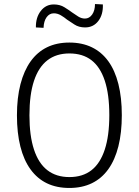

<svg xmlns="http://www.w3.org/2000/svg" viewBox="-20 -924 688 952"><path d="M324 8Q261 8 213 -15Q165 -38 131.5 -84Q98 -130 81 -197.5Q64 -265 64 -352Q64 -439 81.5 -506.5Q99 -574 132 -620Q165 -666 213 -689.5Q261 -713 324 -713Q387 -713 435.5 -689.5Q484 -666 517 -620.5Q550 -575 567 -507.5Q584 -440 584 -353Q584 -266 567 -198.5Q550 -131 517 -85Q484 -39 435.5 -15.5Q387 8 324 8ZM324 -46Q390 -46 433.5 -80Q477 -114 499.5 -182.5Q522 -251 522 -353Q522 -456 499.5 -524Q477 -592 433.5 -625.5Q390 -659 324 -659Q259 -659 215 -625Q171 -591 148.5 -523Q126 -455 126 -352Q126 -251 148.5 -182.5Q171 -114 215 -80Q259 -46 324 -46ZM196 -786 158 -788Q157 -837 182 -869.5Q207 -902 247 -902Q277 -902 299.5 -888Q322 -874 338 -862Q352 -852 368 -842Q384 -832 401 -832Q423 -832 437 -852Q451 -872 451 -904L490 -902Q492 -852 467.5 -820Q443 -788 402 -788Q371 -788 349 -802.5Q327 -817 312 -827Q299 -838 282 -848Q265 -858 247 -858Q225 -858 211 -838.5Q197 -819 196 -786Z"/></svg>

Font: Nunito Sans 10pt Condensed Light
Style: Regular
Weight: 300
Width: 3
Designer: Vernon Adams
Foundry: Vernon Adams
Version: Version 3.101;gftools[0.9.27]